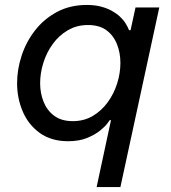

<svg xmlns="http://www.w3.org/2000/svg" viewBox="-20 -560 689 775"><path d="M466 195H370L428 -75H423Q423 -75 413.5 -62Q404 -49 383.5 -32.5Q363 -16 331 -3Q299 10 255 10Q187 10 141 -23Q95 -56 72 -109.5Q49 -163 49 -224Q49 -280 67.5 -336Q86 -392 122 -438Q158 -484 210.5 -512Q263 -540 330 -540Q362 -540 387 -533.5Q412 -527 431 -516.5Q450 -506 464 -493Q478 -480 487 -465.5Q496 -451 501 -438H507L527 -530H623ZM274 -71Q319 -71 354.5 -92Q390 -113 415 -147.5Q440 -182 453 -223.5Q466 -265 466 -306Q466 -347 452 -382Q438 -417 409.5 -438Q381 -459 335 -459Q290 -459 254 -438Q218 -417 193 -382.5Q168 -348 155 -306.5Q142 -265 142 -224Q142 -184 156 -149Q170 -114 199 -92.5Q228 -71 274 -71Z"/></svg>

Font: Be Vietnam Pro Variable Thin
Style: Italic
Weight: 100
Italic angle: -12°
Designer: Lam Bao, Tony Le, Vietanh Nguyen
Foundry: Yellow Type Foundry
Version: Version 1.002